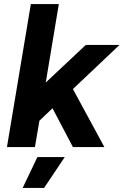

<svg xmlns="http://www.w3.org/2000/svg" viewBox="-20 -720 605 940"><path d="M131 -700H268L204 -316L400 -500H565L337 -284L491 0H337L237 -190L173 -129L151 0H14ZM163 49H297L196 200H91Z"/></svg>

Font: Oak Sans
Style: Bold Italic
Weight: 700
Italic angle: -9.5°
Foundry: Erik Kennedy, Walven
Version: Version 1.000